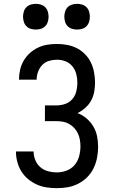

<svg xmlns="http://www.w3.org/2000/svg" viewBox="-20 -972 588 1000"><path d="M276 8Q249 8 222.5 4Q196 0 171.5 -11Q147 -22 126 -39.5Q105 -57 91 -80Q77 -103 70 -129.5Q63 -156 63 -183H155Q155 -160 164 -138Q173 -116 190.5 -101Q208 -86 230.5 -80Q253 -74 276 -74Q302 -74 327 -83.5Q352 -93 368.5 -112.5Q385 -132 392 -158Q399 -184 399 -210Q399 -227 396 -244Q393 -261 386 -276.5Q379 -292 367 -305Q355 -318 340 -326.5Q325 -335 308 -338Q291 -341 274 -341H214V-423H274Q297 -423 319 -430.5Q341 -438 356 -455Q371 -472 377 -494.5Q383 -517 383 -540Q383 -563 377.5 -585.5Q372 -608 357.5 -626Q343 -644 321.5 -652.5Q300 -661 277 -661Q256 -661 235.5 -655Q215 -649 200.5 -634Q186 -619 178.5 -599Q171 -579 171 -558V-557H79V-559Q79 -585 85 -610Q91 -635 104 -657Q117 -679 136 -696Q155 -713 178 -724Q201 -735 226 -739Q251 -743 277 -743Q303 -743 330 -738Q357 -733 380.5 -721Q404 -709 423 -689.5Q442 -670 453.5 -646Q465 -622 470 -595Q475 -568 475 -542Q475 -517 470.5 -493Q466 -469 454.5 -448Q443 -427 424.5 -410.5Q406 -394 384 -383Q410 -373 431 -355Q452 -337 466 -313.5Q480 -290 485.5 -262.5Q491 -235 491 -208Q491 -179 485.5 -150.5Q480 -122 467.5 -96Q455 -70 434.5 -49.5Q414 -29 388 -15.5Q362 -2 333.5 3Q305 8 276 8ZM381 -818Q368 -818 355 -822Q342 -826 332.5 -835.5Q323 -845 319 -858.5Q315 -872 315 -885Q315 -898 319 -911.5Q323 -925 332.5 -934.5Q342 -944 355 -948Q368 -952 381 -952Q395 -952 408 -948Q421 -944 430.5 -934.5Q440 -925 444 -911.5Q448 -898 448 -885Q448 -872 444 -858.5Q440 -845 430.5 -835.5Q421 -826 408 -822Q395 -818 381 -818ZM167 -818Q153 -818 140 -822Q127 -826 117.5 -835.5Q108 -845 104 -858.5Q100 -872 100 -885Q100 -898 104 -911.5Q108 -925 117.5 -934.5Q127 -944 140 -948Q153 -952 167 -952Q180 -952 193 -948Q206 -944 215.5 -934.5Q225 -925 229 -911.5Q233 -898 233 -885Q233 -872 229 -858.5Q225 -845 215.5 -835.5Q206 -826 193 -822Q180 -818 167 -818Z"/></svg>

Font: Iosevka Semi-Condensed Medium
Style: Regular
Weight: 500
Monospace: yes
Designer: Belleve Invis
Foundry: Belleve Invis
Version: Version 27.3.5